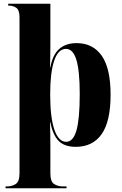

<svg xmlns="http://www.w3.org/2000/svg" viewBox="-20 -780 656 1033"><path d="M10 233V223H17Q44 223 64.5 210Q85 197 85 152V-687Q85 -726 67.5 -738Q50 -750 27 -750H24V-760H251V-537Q251 -507 250.5 -478.5Q250 -450 249 -418H251Q263 -485 298.5 -516.5Q334 -548 392 -548Q480 -548 527.5 -480Q575 -412 575 -270Q575 -127 527 -58.5Q479 10 387 10Q327 10 295.5 -22Q264 -54 251 -122H249Q250 -90 250.5 -55.5Q251 -21 251 13V152Q251 197 271 210Q291 223 318 223H338V233ZM336 -17Q374 -17 391.5 -79Q409 -141 409 -274Q409 -399 391 -458Q373 -517 335 -517Q293 -517 271.5 -453.5Q250 -390 250 -273Q250 -148 272.5 -82.5Q295 -17 336 -17Z"/></svg>

Font: Noto Serif Display SemiCondensed ExtraBold
Style: Regular
Weight: 800
Width: 4
Designer: Monotype Design Team
Foundry: Monotype Imaging Inc.
Version: Version 2.009